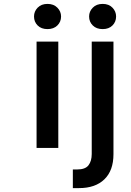

<svg xmlns="http://www.w3.org/2000/svg" viewBox="-20 -759 671 985"><path d="M154.5 -674.4Q154.5 -700.3 173.1 -719.6Q191.8 -739 223.7 -739Q255.3 -739 274.3 -719.6Q293.3 -700.3 293.3 -674.4Q293.3 -647 274.3 -628.4Q255.3 -609.7 223.7 -609.7Q191.8 -609.7 173.1 -628.4Q154.5 -647 154.5 -674.4ZM279.1 -545.5V0H167.6V-545.5ZM437.1 -674.4Q437.1 -700.3 456 -719.6Q474.8 -739 506.7 -739Q538.4 -739 557 -719.6Q575.6 -700.3 575.6 -674.4Q575.6 -647 557 -628.4Q538.4 -609.7 506.7 -609.7Q474.8 -609.7 456 -628.4Q437.1 -647 437.1 -674.4ZM450.6 -545.5H562.1V32Q562.1 115.8 515.6 160.9Q469.1 206 385.7 206H353.7V110.4H375.7Q417.6 110.4 434.1 88.8Q450.6 67.1 450.6 30.9Z"/></svg>

Font: Interface Medium
Style: Regular
Weight: 500
Designer: Rasmus Andersson
Foundry: rsms
Version: Version 1.8